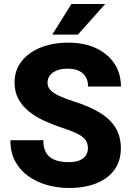

<svg xmlns="http://www.w3.org/2000/svg" viewBox="-20 -935 662 965"><path d="M326.2 9.8Q271.5 9.8 219.2 -4.4Q167 -18.6 124.8 -47.9Q82.5 -77.1 57.4 -122.3Q32.2 -167.5 32.2 -230.5H197.8Q197.8 -199.7 206.3 -178.7Q214.8 -157.7 231.4 -144.8Q248 -131.8 272 -126Q295.9 -120.1 326.2 -120.1Q360.4 -120.1 381.3 -129.6Q402.3 -139.2 412.1 -154.8Q421.9 -170.4 421.9 -189Q421.9 -210.9 412.6 -227.3Q403.3 -243.7 376 -259Q348.6 -274.4 293.9 -292Q246.6 -307.6 203.4 -327.4Q160.2 -347.2 126.5 -374Q92.8 -400.9 73 -436.8Q53.2 -472.7 53.2 -520.5Q53.2 -581.5 88.1 -626.5Q123 -671.4 184.1 -696Q245.1 -720.7 323.2 -720.7Q402.3 -720.7 461.7 -693.4Q521 -666 554.4 -616.2Q587.9 -566.4 587.9 -500H422.9Q422.9 -526.4 411.9 -546.6Q400.9 -566.9 378.2 -578.4Q355.5 -589.8 319.8 -589.8Q286.1 -589.8 263.4 -580.1Q240.7 -570.3 229.7 -554.4Q218.8 -538.6 218.8 -518.6Q218.8 -497.6 234.6 -481.4Q250.5 -465.3 280 -451.9Q309.6 -438.5 350.6 -425.3Q427.7 -401.4 480.5 -369.4Q533.2 -337.4 560.3 -293.7Q587.4 -250 587.4 -189.9Q587.4 -126.5 555.2 -81.8Q522.9 -37.1 464.4 -13.7Q405.8 9.8 326.2 9.8ZM338.9 -915H508.8L371.6 -761.2H242.7Z"/></svg>

Font: Heebo ExtraBold
Style: Regular
Weight: 800
Designer: Oded Ezer
Foundry: Ezer Type House
Version: Version 3.100